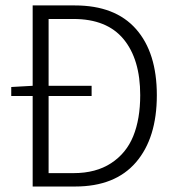

<svg xmlns="http://www.w3.org/2000/svg" viewBox="-20 -680 640 700"><path d="M99.1 0V-330.1H21V-362.8L99.1 -367.2V-660.2H252.9Q399.9 -660.2 475.8 -574.2Q551.8 -488.3 551.8 -333Q551.8 -176.8 475.8 -88.4Q399.9 0 253.9 0ZM157.2 -48.8H248Q329.6 -48.8 385 -85Q440.4 -121.1 465.8 -183.6Q491.2 -246.1 491.2 -333Q491.2 -463.9 430.4 -537.4Q369.6 -610.8 248 -610.8H157.2V-367.2H314V-330.1H157.2Z"/></svg>

Font: Office Code Pro Light
Style: Regular
Weight: 300
Designer: Nathan Rutzky & Paul D. Hunt
Foundry: Adobe Systems Incorporated
Version: Version 1.004;PS 001.004;hotconv 1.0.70;makeotf.lib2.5.58329